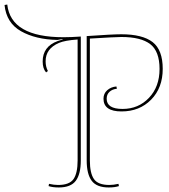

<svg xmlns="http://www.w3.org/2000/svg" viewBox="-160 -814 744 846"><path d="M196 -107Q196 -47 174 -17.5Q152 12 99 12Q72 12 54 6L56 -4Q78 1 96 1Q146 1 164 -25Q182 -51 182 -107V-640Q126 -636 100 -625Q41 -600 41 -544Q41 -520 51 -501L43 -495Q28 -512 28 -543Q28 -609 94 -633Q106 -637 116 -640V-642L93 -638Q-3 -640 -67.5 -676.5Q-132 -713 -140 -792L-128 -794Q-112 -650 120 -650Q152 -650 196 -653ZM222 -107V-655Q336 -663 374 -663Q468 -663 512.5 -628.5Q557 -594 557 -510.5Q557 -427 506 -375Q455 -323 375.5 -323Q296 -323 296 -379Q296 -402 312.5 -416.5Q329 -431 353 -433L355 -423Q335 -421 322.5 -409.5Q310 -398 310 -379Q310 -334 380 -334Q450 -334 496.5 -383Q543 -432 543 -510Q543 -588 502 -619.5Q461 -651 375 -651Q350 -651 236 -644V-107Q236 -51 254 -25Q272 1 322 1Q340 1 362 -4L364 6Q346 12 319 12Q266 12 244 -17.5Q222 -47 222 -107Z"/></svg>

Font: Almendra Display
Style: Regular
Weight: 400
Designer: Ana Sanfelippo
Foundry: Ana Sanfelippo
Version: Version 1.004